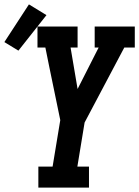

<svg xmlns="http://www.w3.org/2000/svg" viewBox="-87 -856 635 876"><path d="M88 0V-96H153L188 -308L138 -550L120 -639H84V-735H267V-639H235L267 -450L363 -639H345V-735H528V-639H480L299 -297L266 -96H319V0ZM-3 -625 -67 -664 45 -836 125 -787Z"/></svg>

Font: Iosevka Gothic
Style: Bold Italic
Weight: 700
Italic angle: -9°
Monospace: yes
Designer: Belleve Invis
Foundry: Belleve Invis
Version: Version 15.5.1; ttfautohint (v1.8.4)